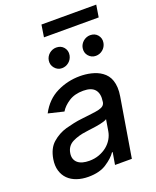

<svg xmlns="http://www.w3.org/2000/svg" viewBox="-166 -1004 901 1111"><g transform="rotate(-20 284.5 -448.5)"><path d="M25.9 -154.1Q31.2 -185.4 42.8 -209Q54.3 -232.6 72.8 -248.9Q111.2 -282.7 159.4 -296.5Q185 -303.6 210.4 -308.9Q235.8 -314.3 262.4 -317.1Q299.7 -321.7 326.2 -324.8Q352.6 -327.8 370.2 -332.2Q387.8 -336.6 397 -344.5Q406.2 -352.3 408.7 -366.5V-369Q416.2 -415.1 395.4 -440.9Q374.6 -466.6 323.5 -466.6Q270.2 -466.6 234.4 -443.2Q198.2 -419.7 181.1 -390.6L85.9 -413.4Q124.6 -487.2 192.5 -520.2Q258.5 -552.6 334.5 -552.6Q350.5 -552.6 367.7 -550.8Q384.9 -549 402.2 -544.9Q419.4 -540.8 435.9 -534.1Q452.4 -527.3 466.6 -517Q481.2 -506.7 492.2 -492.5Q503.2 -478.3 509.6 -459.3Q516 -440.3 517.4 -416.2Q518.8 -392 513.8 -362.2L453.8 0H350.1L362.9 -74.6H358.7Q338.4 -44.4 294.7 -16Q251.8 12.1 183.2 12.1Q144.5 12.1 112.6 1.1Q80.6 -9.9 59.3 -31.1Q38 -52.2 28.8 -83.3Q19.5 -114.3 25.9 -154.1ZM219.5 -73.2Q252.5 -73.2 280.4 -83.5Q308.2 -93.8 329.2 -110.8Q350.1 -127.8 363.3 -150.2Q376.4 -172.6 380.3 -196.7L392 -267Q386.4 -262.4 374.5 -258.7Q362.6 -255 349.1 -252Q335.6 -248.9 322.8 -247.2Q310 -245.4 302.6 -244.3Q287.6 -242.5 276.5 -240.9Q265.3 -239.3 256.4 -237.9Q233 -235.1 212.4 -229Q191.8 -223 173.3 -213.8Q136.7 -195 130 -152.7Q126.8 -133.2 131.9 -118.3Q137.1 -103.3 149 -93.2Q160.9 -83.1 179 -78.1Q197.1 -73.2 219.5 -73.2ZM228 -909.1H565.3L553.3 -834.5H216.3ZM405.5 -699.6Q407.3 -711.3 413.4 -721.4Q419.4 -731.5 428.3 -739Q437.1 -746.4 448.2 -750.7Q459.2 -755 470.9 -755Q500 -755 516.7 -735.1Q524.9 -725.1 528.2 -713.1Q531.6 -701 528.8 -686.1Q526.6 -674.4 520.6 -664.2Q514.6 -654.1 505.7 -646.7Q496.8 -639.2 485.8 -635.1Q474.8 -631 462.7 -631Q436.1 -631 418.3 -651.3Q400.9 -671.5 405.5 -699.6ZM196.7 -699.6Q198.5 -711.3 204.4 -721.4Q210.2 -731.5 219.1 -739Q228 -746.4 239 -750.7Q250 -755 262.1 -755Q291.2 -755 307.9 -735.1Q316.1 -725.1 319.4 -713.1Q322.8 -701 320 -686.1Q317.8 -674.4 311.8 -664.2Q305.8 -654.1 296.9 -646.7Q288 -639.2 277 -635.1Q266 -631 253.9 -631Q227.6 -631 209.9 -652Q192.5 -672.6 196.7 -699.6Z"/></g></svg>

Font: Inter P Medium
Style: Italic
Weight: 500
Italic angle: 9.39999°
Designer: Rasmus Andersson
Foundry: rsms
Version: Version 3.018;git-588b23468